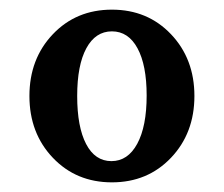

<svg xmlns="http://www.w3.org/2000/svg" viewBox="-20 -800 464 398"><path d="M89.5 -729Q138 -780 212 -780Q286 -780 334.5 -729Q383 -678 383 -601Q383 -524 334.5 -473Q286 -422 212 -422Q138 -422 89.5 -473Q41 -524 41 -601Q41 -678 89.5 -729ZM284 -602Q284 -665 265 -700Q246 -735 212 -735Q178 -735 159 -700Q140 -665 140 -601Q140 -537 158.5 -501.5Q177 -466 211 -466Q245 -466 264.5 -502Q284 -538 284 -602Z"/></svg>

Font: Libre Caslon Text
Style: Bold
Weight: 700
Designer: Pablo Impallari, Rodrigo Fuenzalida
Foundry: Pablo Impallari, Rodrigo Fuenzalida
Version: Version 1.002